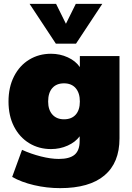

<svg xmlns="http://www.w3.org/2000/svg" viewBox="-20 -784 682 993"><path d="M598 -494V-68Q598 58 520 123.5Q442 189 291 189Q222 189 156 173.5Q90 158 43 131L94 -9Q140 12 191.5 25Q243 38 284 38Q340 38 366 16Q392 -6 392 -55V-79Q370 -49 330 -31Q290 -13 244 -13Q181 -13 131 -43.5Q81 -74 52.5 -129.5Q24 -185 24 -259Q24 -333 52.5 -389Q81 -445 131 -475.5Q181 -506 244 -506Q290 -506 330.5 -487.5Q371 -469 393 -437V-494ZM393 -259Q393 -303 371.5 -328Q350 -353 311 -353Q272 -353 250.5 -328.5Q229 -304 229 -259Q229 -216 251 -191.5Q273 -167 311 -167Q350 -167 371.5 -191Q393 -215 393 -259ZM509 -764 373 -558H269L133 -764H270L321 -661L372 -764Z"/></svg>

Font: Nunito Sans Heavy
Style: Regular
Weight: 400
Designer: Vernon Adams
Foundry: Vernon Adams
Version: Version 2.500